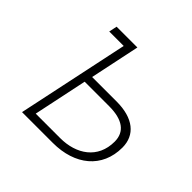

<svg xmlns="http://www.w3.org/2000/svg" viewBox="-173 -891 1071 1071"><g transform="rotate(45 362.5 -355.0)"><path d="M134 0H377C551 0 670 -96 670 -256C670 -355 597 -415 465 -415H272L334 -710H170L160 -662H274ZM194 -48 261 -367H454C561 -367 616 -326 616 -249C616 -116 514 -48 387 -48Z"/></g></svg>

Font: Geist ExtraLight
Style: Italic
Weight: 200
Italic angle: -12°
Designer: Basement.studio, Andrés Briganti, Mateo Zaragoza
Foundry: Basement.studio, Vercel, Andrés Briganti, Guido Ferreyra, Mateo Zaragoza
Version: Version 1.500